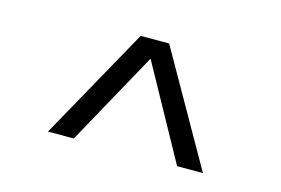

<svg xmlns="http://www.w3.org/2000/svg" viewBox="-56 -578 806 551"><g transform="rotate(15 347.0 -302.0)"><path d="M387.5 -469.4 577.4 -135.2H500.7L347.2 -413.5L193.8 -135.2H117L303 -469.4Z"/></g></svg>

Font: Lohit Gurmukhi
Style: Regular
Weight: 400
Version: Version 2.91.2